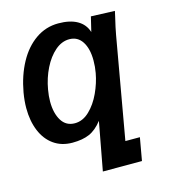

<svg xmlns="http://www.w3.org/2000/svg" viewBox="-110 -650 820 920"><g transform="rotate(-15 300.0 -189.5)"><path d="M182.5 10Q128.5 10 89.8 -17.5Q51 -45 30.8 -94.2Q10.5 -143.5 10.5 -207Q10.5 -242.5 17.5 -283.5Q32 -364.5 66 -427Q100 -489.5 150.8 -524.8Q201.5 -560 263.5 -560Q321 -560 357.2 -539.5Q393.5 -519 406 -479L423.5 -552L541.5 -547.5L535.5 -520.5Q522.5 -466.5 517 -434.5L428.5 68H500.5L480.5 181H286.5L331 -58.5Q300.5 -19.5 266.5 -4.8Q232.5 10 182.5 10ZM375.5 -283.5Q381 -313 381 -345Q381 -403.5 358.5 -438.2Q336 -473 294.5 -473Q257 -473 224 -444.5Q191 -416 167.5 -368.8Q144 -321.5 134.5 -266.5Q129 -235 129 -208Q129 -150 151.5 -113.5Q174 -77 217.5 -77Q257 -77 290 -108.8Q323 -140.5 345 -188.2Q367 -236 375.5 -283.5Z"/></g></svg>

Font: JuliaMono BoldItalic
Style: Regular
Weight: 700
Italic angle: -9°
Monospace: yes
Designer: cormullion
Foundry: corm
Version: Version 0.049; ttfautohint (v1.8.4)